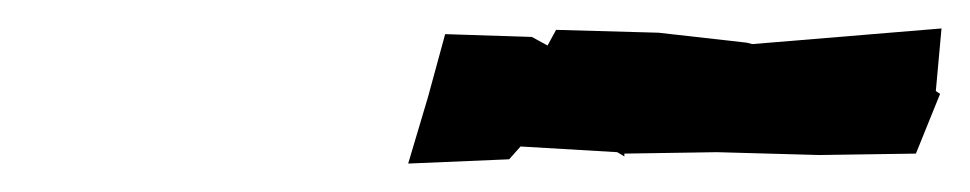

<svg xmlns="http://www.w3.org/2000/svg" viewBox="-20 -738 682 135"><path d="M624 -630 641 -672 638 -674 642 -718 509 -707 505 -708 443 -715 371 -717 365 -706 354 -712 293 -714 281 -670 267 -623 338 -626 346 -635 414 -631 419 -628V-630L484 -631L556 -629Z"/></svg>

Font: Asimov Print
Style: DIt
Weight: 250
Width: 0
Designer: Google
Version: Version 2.000980: 2014